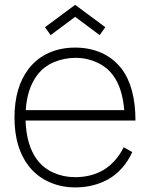

<svg xmlns="http://www.w3.org/2000/svg" viewBox="-20 -780 637 815"><path d="M195 -631 171 -664.5 299 -759.5 427 -664.5 403 -631 299 -708.5ZM505 -155 541.5 -134.5Q506 -57 438.5 -18.5Q376.5 15.5 299 15.5Q239 15.5 187.8 -7.8Q136.5 -31 102 -75Q41.5 -152.5 41.5 -281Q41.5 -410 102 -488.5Q138 -534 188.2 -556Q238.5 -578 299 -578Q359.5 -578 409.8 -556Q460 -534 496 -488.5Q555 -410 555 -268.5H88.5Q92 -163 137.5 -102Q164.5 -66 207 -47Q249.5 -28 299 -28Q368.5 -28 421 -59.5Q474 -92.5 505 -155ZM89.5 -312.5H507.5Q499 -409.5 459.5 -460.5Q446.5 -478.5 429 -492.2Q411.5 -506 391.2 -515.2Q371 -524.5 348.2 -529.5Q325.5 -534.5 302 -534.5Q252 -534.5 208.2 -515.8Q164.5 -497 137.5 -460.5Q94.5 -402.5 89.5 -312.5Z"/></svg>

Font: Russisch Sans ExtraLight
Style: Regular
Weight: 200
Width: 4
Designer: Michael Sharanda (font) & Cristiano Sobral (main changes)
Foundry: Michael Sharanda
Version: Version 2.00;September 8, 2020;FontCreator 13.0.0.2681 64-bi